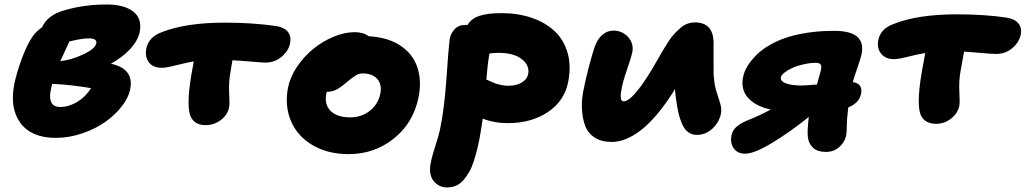

<svg xmlns="http://www.w3.org/2000/svg" viewBox="-20 -615 4524 847"><path d="M226.1 -6.8Q119.1 -6.8 70.6 -72Q22 -137.2 43 -244.1Q53.7 -295.9 77.1 -358.6Q100.6 -421.4 124 -454.1Q137.2 -474.6 166 -495.1Q175.8 -519.5 201.2 -539.6Q226.6 -559.6 265.1 -569.8Q351.1 -595.2 451.2 -595.2Q527.8 -595.2 567.9 -564Q607.9 -532.7 596.2 -473.1Q587.9 -435.5 554.7 -399.2Q521.5 -362.8 469.2 -334Q572.8 -311.5 554.2 -220.2Q546.9 -184.1 517.3 -146Q487.8 -107.9 444.3 -77.1Q400.9 -46.4 342.8 -26.6Q284.7 -6.8 226.1 -6.8ZM371.1 -445.8Q341.8 -445.8 286.1 -432.1Q252 -358.9 246.1 -345.2Q295.4 -350.6 347.7 -375.2Q399.9 -399.9 404.8 -423.8Q409.2 -445.8 371.1 -445.8ZM203.1 -211.9Q197.3 -181.6 207 -162.4Q216.8 -143.1 246.1 -143.1Q282.7 -143.1 319.8 -165Q356.9 -187 381.8 -226.1Q290.5 -241.7 210 -245.1Q209.5 -243.7 206.8 -231.4Q204.1 -219.2 203.1 -211.9Z M886.7 -63Q835.9 -63 819.3 -105Q799.3 -161.6 832.5 -331.1Q832.5 -336.4 834.5 -344.2Q805.7 -339.4 759.5 -327.6Q713.4 -315.9 694.3 -315.9Q654.8 -315.9 636.7 -340.1Q618.7 -364.3 625.5 -400.9Q635.7 -451.2 691.4 -472.2Q798.3 -515.1 971.7 -515.1Q1096.2 -515.1 1198.7 -500Q1232.9 -494.6 1249.3 -475.3Q1265.6 -456.1 1259.8 -424.8Q1253.4 -391.1 1222.9 -365Q1192.4 -338.9 1151.4 -338.9Q1138.2 -338.9 1087.2 -343.3Q1036.1 -347.7 1005.4 -349.1Q999.5 -313 996.6 -296.9Q988.3 -253.4 991 -204.1Q993.7 -154.8 990.7 -142.1Q984.4 -108.4 954.3 -85.7Q924.3 -63 886.7 -63Z M1518.6 64.9Q1425.3 64.9 1358.2 24.9Q1291 -15.1 1263.2 -82Q1235.4 -148.9 1250.5 -228Q1259.8 -275.4 1290.5 -320.8Q1321.3 -366.2 1362.1 -399.4Q1402.8 -432.6 1451.4 -452.9Q1500 -473.1 1544.4 -473.1Q1582.5 -473.1 1606.4 -455.1Q1690.4 -450.7 1745.6 -414.3Q1800.8 -377.9 1820.8 -319.3Q1840.8 -260.7 1826.7 -187Q1803.7 -72.8 1717.5 -3.9Q1631.3 64.9 1518.6 64.9ZM1419.4 -201.2Q1410.2 -153.8 1438.7 -125.5Q1467.3 -97.2 1525.4 -97.2Q1574.2 -97.2 1611.1 -126Q1647.9 -154.8 1657.7 -201.2Q1666 -241.7 1644.5 -266.4Q1623 -291 1580.6 -291Q1564 -291 1549.6 -282.5Q1535.2 -273.9 1510.7 -253.4Q1505.9 -249 1503.4 -247.1Q1478 -226.1 1460.7 -218Q1443.4 -210 1421.4 -210Q1419.4 -204.1 1419.4 -201.2Z M1952.1 211.9Q1916 211.9 1892.8 183.1Q1869.6 154.3 1880.4 102.1Q1886.7 70.3 1901.4 26.1Q1916 -18.1 1922.4 -50.8Q1940.4 -138.2 1949.5 -269.5Q1958.5 -400.9 1963.4 -439.9Q1966.8 -465.3 1984.4 -485.1Q2002 -504.9 2031.2 -504.9H2042.5Q2059.6 -533.7 2095.9 -545.4Q2132.3 -557.1 2192.4 -557.1Q2265.1 -557.1 2325.2 -536.6Q2385.3 -516.1 2426.3 -478Q2467.3 -439.9 2483.9 -381.8Q2500.5 -323.7 2486.3 -252.9Q2470.2 -169.9 2397.2 -120.8Q2324.2 -71.8 2220.2 -71.8Q2159.7 -71.8 2109.4 -91.8Q2102.5 -41.5 2095.2 -2.9Q2089.4 26.4 2084 47.6Q2078.6 68.8 2070.1 95.9Q2061.5 123 2050.8 141.8Q2040 160.6 2026.1 177.7Q2012.2 194.8 1993.4 203.4Q1974.6 211.9 1952.1 211.9ZM2179.2 -381.8Q2155.8 -381.8 2139.2 -378.9Q2130.4 -328.6 2125.5 -264.2Q2127.4 -263.2 2144.5 -255.6Q2161.6 -248 2168.7 -245.6Q2175.8 -243.2 2191.7 -240Q2207.5 -236.8 2223.1 -236.8Q2257.3 -236.8 2281.2 -250.7Q2305.2 -264.6 2310.1 -289.1Q2316.9 -326.7 2281.7 -354.2Q2246.6 -381.8 2179.2 -381.8Z M2678.2 11.2Q2633.8 11.2 2604 -7.8Q2574.2 -26.9 2561.8 -59.3Q2549.3 -91.8 2547.1 -135.3Q2544.9 -178.7 2556.2 -228Q2563.5 -265.6 2578.1 -321.5Q2592.8 -377.4 2603 -407.2Q2615.2 -443.4 2637.7 -461.7Q2660.2 -480 2685.1 -480Q2725.6 -480 2751.5 -450.9Q2777.3 -421.9 2769 -382.8Q2766.1 -367.2 2750.2 -321Q2734.4 -274.9 2728 -250Q2725.1 -238.3 2723.6 -230.5Q2722.2 -222.7 2720.2 -211.9Q2718.3 -201.2 2718.3 -194.3Q2718.3 -187.5 2719.2 -180.9Q2720.2 -174.3 2723.4 -171.1Q2726.6 -168 2731.9 -168Q2770 -168 2855 -307.1Q2863.8 -321.8 2879.2 -348.9Q2894.5 -376 2903.8 -391.6Q2913.1 -407.2 2927.5 -429.7Q2941.9 -452.1 2954.1 -465.1Q2966.3 -478 2981.2 -491.2Q2996.1 -504.4 3012.2 -510.3Q3028.3 -516.1 3045.9 -516.1Q3124.5 -516.1 3127.9 -431.2Q3127.9 -423.3 3127.7 -347.9Q3127.4 -272.5 3129.9 -269Q3132.3 -235.8 3142.3 -205.8Q3152.3 -175.8 3158.2 -154.5Q3164.1 -133.3 3160.2 -112.8Q3152.3 -75.2 3122.8 -47.6Q3093.3 -20 3054.2 -20Q3032.2 -20 3016.1 -31.7Q3000 -43.5 2989.5 -66.9Q2979 -90.3 2972.9 -116.7Q2966.8 -143.1 2961.9 -181.2Q2960.9 -188 2959.5 -201.7Q2958 -215.3 2957 -222.2Q2954.6 -217.3 2947.3 -205.1Q2876.5 -94.7 2808.6 -41.7Q2740.7 11.2 2678.2 11.2Z M3267.1 63Q3233.9 63 3217 39.6Q3200.2 16.1 3207 -18.1Q3211.4 -38.6 3226.3 -53.2Q3241.2 -67.9 3272.9 -82Q3339.4 -108.9 3379.9 -131.8Q3312.5 -146.5 3279.3 -184.3Q3246.1 -222.2 3258.8 -277.8Q3262.7 -298.8 3277.1 -322.8Q3291.5 -346.7 3316.7 -372.3Q3341.8 -397.9 3384 -421.1Q3426.3 -444.3 3479 -458Q3563.5 -479 3658.2 -479Q3732.4 -479 3761.7 -452.9Q3791 -426.8 3780.8 -376Q3777.8 -360.4 3763.2 -318.4Q3748.5 -276.4 3742.2 -252.9Q3786.6 -246.1 3778.8 -202.1Q3770.5 -160.6 3722.2 -141.1Q3715.8 -88.9 3715.8 -65.9Q3715.8 -34.2 3712.9 -17.1Q3706.5 12.2 3682.4 33.7Q3658.2 55.2 3623 55.2Q3587.4 55.2 3567.6 37.8Q3547.9 20.5 3543.9 -9.8Q3540.5 -35.6 3547.9 -99.1Q3468.3 -34.7 3387.9 14.2Q3307.6 63 3267.1 63ZM3424.8 -273.9Q3421.9 -256.8 3446.8 -247.3Q3471.7 -237.8 3518.1 -237.8Q3530.3 -237.8 3584 -242.2Q3600.1 -298.3 3601.1 -304.2Q3605.5 -323.2 3600.1 -330.6Q3594.7 -337.9 3578.1 -337.9Q3542 -337.9 3495.1 -323.2Q3469.2 -314 3448.5 -300.3Q3427.7 -286.6 3424.8 -273.9Z M4109.9 -68.8Q4057.1 -68.8 4040.5 -110.8Q4020.5 -167.5 4053.7 -336.9Q4061 -377 4061.5 -380.9Q4031.7 -376.5 3987.1 -365.2Q3942.4 -354 3923.8 -354Q3886.7 -354 3867.2 -378.2Q3847.7 -402.3 3854.5 -438Q3864.3 -487.8 3920.9 -508.8Q4027.8 -551.8 4200.7 -551.8Q4325.2 -551.8 4421.9 -537.1Q4455.6 -531.7 4472.2 -512.2Q4488.8 -492.7 4482.9 -461.9Q4475.6 -428.2 4445.6 -402.6Q4415.5 -377 4373.5 -377Q4362.8 -377 4341.3 -378.7Q4319.8 -380.4 4287.8 -383.1Q4255.9 -385.7 4232.9 -387.2Q4224.6 -337.4 4217.8 -303.2Q4209.5 -259.8 4212.2 -210.2Q4214.8 -160.6 4211.9 -147.9Q4205.1 -115.2 4175.8 -92Q4146.5 -68.8 4109.9 -68.8Z"/></svg>

Font: Shantell Sans Irregular Bouncy
Style: Italic
Weight: 800
Italic angle: -11.31°
Designer: Stephen Nixon, Anya Danilova, Shantell Martin
Foundry: Arrow Type
Version: Version 1.006;[9816181b4]